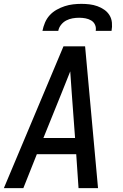

<svg xmlns="http://www.w3.org/2000/svg" viewBox="-20 -975 640 995"><path d="M0 0 309 -735H421L488 0H387L375 -176H171L101 0ZM205 -260H369L352 -490Q350 -519 348 -547.5Q346 -576 344 -605Q332 -576 321 -547.5Q310 -519 298 -490ZM200 -815Q204 -836 213 -857.5Q222 -879 237.5 -896Q253 -913 273.5 -924.5Q294 -936 315.5 -943Q337 -950 359 -952.5Q381 -955 402 -955Q423 -955 444 -952.5Q465 -950 484.5 -943Q504 -936 520.5 -924.5Q537 -913 547.5 -896Q558 -879 560 -857.5Q562 -836 558 -815H476Q479 -832 472.5 -846.5Q466 -861 452.5 -869Q439 -877 423 -880Q407 -883 390 -883Q373 -883 356 -880Q339 -877 323.5 -869Q308 -861 296.5 -846.5Q285 -832 282 -815Z"/></svg>

Font: Iosevka Aile Medium Oblique
Style: Regular
Weight: 500
Italic angle: -9°
Designer: Belleve Invis
Foundry: Belleve Invis
Version: Version 31.1.0; ttfautohint (v1.8.4)